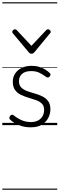

<svg xmlns="http://www.w3.org/2000/svg" viewBox="-20 -1095 521 1680"><path d="M249 19Q203 19 167 7.5Q131 -4 105 -20.5Q79 -37 67 -50Q60 -58 61.5 -65.5Q63 -73 70 -83Q78 -91 85.5 -91.5Q93 -92 101 -85Q133 -59 170 -43Q207 -27 252 -27Q287 -27 312.5 -40.5Q338 -54 352 -78Q366 -102 366 -133Q366 -169 346 -188.5Q326 -208 295 -219Q264 -230 229.5 -240Q195 -250 163.5 -265Q132 -280 112 -307Q92 -334 92 -380Q92 -420 112 -451Q132 -482 169 -500.5Q206 -519 256 -519Q293 -519 324 -509.5Q355 -500 378.5 -485Q402 -470 417 -454Q424 -446 422 -439Q420 -432 413 -424Q407 -417 398.5 -417Q390 -417 382 -423Q350 -447 321 -460Q292 -473 253 -473Q201 -473 173.5 -449Q146 -425 146 -385Q146 -350 165.5 -330Q185 -310 216.5 -298.5Q248 -287 283.5 -277Q319 -267 350 -252Q381 -237 401 -210.5Q421 -184 421 -138Q421 -100 402.5 -63.5Q384 -27 346.5 -4Q309 19 249 19ZM400 -839Q408 -839 416 -832Q424 -825 424 -816Q424 -814 423 -810.5Q422 -807 418 -804L281 -638Q276 -632 270.5 -628.5Q265 -625 255 -625Q246 -625 241 -628.5Q236 -632 231 -638L92 -804Q90 -807 88.5 -810.5Q87 -814 87 -816Q87 -825 95 -832Q103 -839 111 -839Q115 -839 119 -837Q123 -835 127 -831L255 -694L384 -831Q388 -835 391.5 -837Q395 -839 400 -839ZM0 555H481V565H0ZM0 -20H481V0H0ZM0 -505H481V-500H0ZM0 -1075H481V-1065H0Z"/></svg>

Font: Playwrite AR Guides
Style: Regular
Weight: 400
Designer: Veronika Burian, José Scaglione
Foundry: TypeTogether
Version: Version 1.003